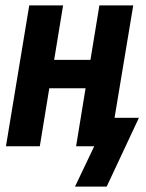

<svg xmlns="http://www.w3.org/2000/svg" viewBox="-20 -540 540 709"><path d="M257 149 328 0H261L296 -214H162L127 0H2L88 -520H213L180 -319H314L347 -520H472L403 -105H493L374 149Z"/></svg>

Font: Iosevka Term Curly XBd Obl
Style: Regular
Weight: 800
Italic angle: -9°
Designer: Belleve Invis
Foundry: Belleve Invis
Version: Version 32.3.0